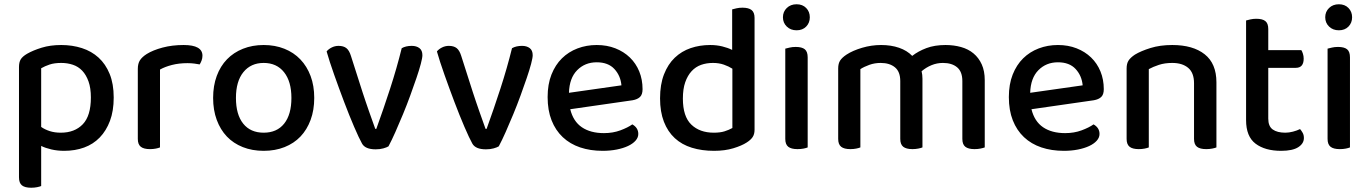

<svg xmlns="http://www.w3.org/2000/svg" viewBox="-20 -693 6422 900"><path d="M173 -9V179Q166 182 153.5 184.5Q141 187 126 187Q97 187 83 176Q69 165 69 138V-379Q69 -401 77 -414.5Q85 -428 107 -441Q135 -457 175.5 -469.5Q216 -482 267 -482Q319 -482 364 -467.5Q409 -453 442 -423Q475 -393 494 -346.5Q513 -300 513 -236Q513 -173 495.5 -126.5Q478 -80 447.5 -48.5Q417 -17 374.5 -1.5Q332 14 281 14Q249 14 221 7.5Q193 1 173 -9ZM406 -236Q406 -280 395 -311Q384 -342 365.5 -361.5Q347 -381 321.5 -389.5Q296 -398 267 -398Q235 -398 212.5 -390.5Q190 -383 173 -373V-98Q190 -86 213 -78.5Q236 -71 265 -71Q330 -71 368 -110.5Q406 -150 406 -236Z M730 -2Q723 1 710.5 3.5Q698 6 683 6Q654 6 640 -5Q626 -16 626 -42V-370Q626 -395 636 -410.5Q646 -426 668 -440Q697 -458 742 -470Q787 -482 841 -482Q929 -482 929 -432Q929 -420 925 -409.5Q921 -399 916 -391Q906 -393 891 -395Q876 -397 859 -397Q819 -397 786 -388.5Q753 -380 730 -367Z M1216 14Q1162 14 1118 -3.5Q1074 -21 1043.5 -53Q1013 -85 996 -131Q979 -177 979 -234Q979 -291 996 -337Q1013 -383 1044 -415Q1075 -447 1119 -464.5Q1163 -482 1216 -482Q1269 -482 1313 -464.5Q1357 -447 1388 -414.5Q1419 -382 1436 -336.5Q1453 -291 1453 -234Q1453 -177 1436 -131Q1419 -85 1388.5 -53Q1358 -21 1314 -3.5Q1270 14 1216 14ZM1086 -234Q1086 -156 1120 -113.5Q1154 -71 1216 -71Q1278 -71 1312 -113.5Q1346 -156 1346 -234Q1346 -311 1311.5 -354.5Q1277 -398 1216 -398Q1156 -398 1121 -355Q1086 -312 1086 -234Z M1960 -434Q1960 -422 1952.5 -393.5Q1945 -365 1932 -327Q1919 -289 1903 -245Q1887 -201 1869 -157.5Q1851 -114 1833.5 -74.5Q1816 -35 1801 -7Q1793 -2 1777 2.5Q1761 7 1741 7Q1692 7 1677 -20Q1663 -45 1640 -98.5Q1617 -152 1593 -215.5Q1569 -279 1546.5 -342.5Q1524 -406 1511 -452Q1520 -463 1535 -470.5Q1550 -478 1567 -478Q1590 -478 1603.5 -467.5Q1617 -457 1625 -431L1680 -259Q1686 -240 1694 -217Q1702 -194 1710 -170.5Q1718 -147 1726 -125.5Q1734 -104 1739 -89H1744Q1778 -183 1809 -278.5Q1840 -374 1863 -467Q1882 -478 1910 -478Q1932 -478 1946 -467.5Q1960 -457 1960 -434Z M2477 -434Q2477 -422 2469.5 -393.5Q2462 -365 2449 -327Q2436 -289 2420 -245Q2404 -201 2386 -157.5Q2368 -114 2350.5 -74.5Q2333 -35 2318 -7Q2310 -2 2294 2.5Q2278 7 2258 7Q2209 7 2194 -20Q2180 -45 2157 -98.5Q2134 -152 2110 -215.5Q2086 -279 2063.5 -342.5Q2041 -406 2028 -452Q2037 -463 2052 -470.5Q2067 -478 2084 -478Q2107 -478 2120.5 -467.5Q2134 -457 2142 -431L2197 -259Q2203 -240 2211 -217Q2219 -194 2227 -170.5Q2235 -147 2243 -125.5Q2251 -104 2256 -89H2261Q2295 -183 2326 -278.5Q2357 -374 2380 -467Q2399 -478 2427 -478Q2449 -478 2463 -467.5Q2477 -457 2477 -434Z M2653 -181Q2667 -124 2707.5 -96.5Q2748 -69 2811 -69Q2853 -69 2888 -82Q2923 -95 2944 -110Q2972 -94 2972 -65Q2972 -48 2959 -33.5Q2946 -19 2923.5 -8.5Q2901 2 2870.5 8Q2840 14 2805 14Q2747 14 2699.5 -2Q2652 -18 2618 -50Q2584 -82 2565.5 -129Q2547 -176 2547 -238Q2547 -298 2565 -343.5Q2583 -389 2614 -419.5Q2645 -450 2687 -466Q2729 -482 2777 -482Q2825 -482 2864.5 -466.5Q2904 -451 2932.5 -423.5Q2961 -396 2976.5 -358Q2992 -320 2992 -275Q2992 -250 2980 -238.5Q2968 -227 2945 -223ZM2647 -258 2893 -293Q2889 -338 2860 -369.5Q2831 -401 2777 -401Q2722 -401 2685.5 -364Q2649 -327 2647 -258Z M3412 -459V-649Q3419 -651 3432 -654Q3445 -657 3460 -657Q3489 -657 3503 -646Q3517 -635 3517 -609V-85Q3517 -64 3508 -50.5Q3499 -37 3480 -25Q3457 -10 3417.5 2Q3378 14 3327 14Q3270 14 3223 -0.5Q3176 -15 3143 -45.5Q3110 -76 3092 -122.5Q3074 -169 3074 -232Q3074 -297 3092.5 -344.5Q3111 -392 3143 -422.5Q3175 -453 3217.5 -467.5Q3260 -482 3309 -482Q3339 -482 3365.5 -475.5Q3392 -469 3412 -459ZM3413 -371Q3396 -382 3373 -390Q3350 -398 3322 -398Q3292 -398 3266.5 -389Q3241 -380 3222 -359.5Q3203 -339 3192 -307.5Q3181 -276 3181 -231Q3181 -147 3220.5 -109Q3260 -71 3326 -71Q3356 -71 3376.5 -77.5Q3397 -84 3413 -93Z M3766 -2Q3759 1 3746.5 3.5Q3734 6 3718 6Q3689 6 3675 -5Q3661 -16 3661 -42V-465Q3669 -467 3681.5 -470Q3694 -473 3710 -473Q3739 -473 3752.5 -462Q3766 -451 3766 -424ZM3714 -673Q3742 -673 3759 -655.5Q3776 -638 3776 -612Q3776 -586 3759 -568.5Q3742 -551 3714 -551Q3686 -551 3668 -568.5Q3650 -586 3650 -612Q3650 -638 3668 -655.5Q3686 -673 3714 -673Z M4491 -313Q4491 -357 4466.5 -377.5Q4442 -398 4400 -398Q4372 -398 4346.5 -387.5Q4321 -377 4300 -359Q4302 -351 4303 -342Q4304 -333 4304 -324V-2Q4297 1 4284 3.5Q4271 6 4257 6Q4228 6 4214 -5Q4200 -16 4200 -42V-313Q4200 -357 4175 -377.5Q4150 -398 4108 -398Q4080 -398 4055 -389Q4030 -380 4013 -369V-2Q4006 1 3993.5 3.5Q3981 6 3966 6Q3937 6 3923 -5Q3909 -16 3909 -42V-372Q3909 -395 3918 -409Q3927 -423 3948 -437Q3977 -456 4021 -469Q4065 -482 4110 -482Q4157 -482 4194.5 -469Q4232 -456 4256 -431Q4284 -453 4322.5 -467.5Q4361 -482 4412 -482Q4451 -482 4485 -472.5Q4519 -463 4543.5 -442.5Q4568 -422 4582 -391Q4596 -360 4596 -317V-2Q4588 1 4575.5 3.5Q4563 6 4548 6Q4519 6 4505 -5Q4491 -16 4491 -42V-313Z M4815 -181Q4829 -124 4869.5 -96.5Q4910 -69 4973 -69Q5015 -69 5050 -82Q5085 -95 5106 -110Q5134 -94 5134 -65Q5134 -48 5121 -33.5Q5108 -19 5085.5 -8.5Q5063 2 5032.5 8Q5002 14 4967 14Q4909 14 4861.5 -2Q4814 -18 4780 -50Q4746 -82 4727.5 -129Q4709 -176 4709 -238Q4709 -298 4727 -343.5Q4745 -389 4776 -419.5Q4807 -450 4849 -466Q4891 -482 4939 -482Q4987 -482 5026.5 -466.5Q5066 -451 5094.5 -423.5Q5123 -396 5138.5 -358Q5154 -320 5154 -275Q5154 -250 5142 -238.5Q5130 -227 5107 -223ZM4809 -258 5055 -293Q5051 -338 5022 -369.5Q4993 -401 4939 -401Q4884 -401 4847.5 -364Q4811 -327 4809 -258Z M5577 -303Q5577 -352 5549.5 -375Q5522 -398 5475 -398Q5440 -398 5412.5 -389Q5385 -380 5365 -369V-2Q5358 1 5345.5 3.5Q5333 6 5318 6Q5289 6 5275 -5Q5261 -16 5261 -42V-372Q5261 -395 5270 -409Q5279 -423 5300 -437Q5328 -454 5373 -468Q5418 -482 5475 -482Q5572 -482 5627 -438.5Q5682 -395 5682 -307V-2Q5675 1 5662 3.5Q5649 6 5634 6Q5605 6 5591 -5Q5577 -16 5577 -42V-303Z M5925 -137Q5925 -101 5946 -86Q5967 -71 6005 -71Q6022 -71 6041 -76Q6060 -81 6074 -88Q6081 -80 6086.5 -70Q6092 -60 6092 -46Q6092 -20 6065.5 -3Q6039 14 5985 14Q5910 14 5865.5 -19.5Q5821 -53 5821 -130V-597Q5828 -599 5841 -602Q5854 -605 5869 -605Q5898 -605 5911.5 -594Q5925 -583 5925 -557V-458H6080Q6084 -452 6087.5 -441Q6091 -430 6091 -418Q6091 -375 6054 -375H5925V-137Z M6308 -2Q6301 1 6288.5 3.5Q6276 6 6260 6Q6231 6 6217 -5Q6203 -16 6203 -42V-465Q6211 -467 6223.5 -470Q6236 -473 6252 -473Q6281 -473 6294.5 -462Q6308 -451 6308 -424ZM6256 -673Q6284 -673 6301 -655.5Q6318 -638 6318 -612Q6318 -586 6301 -568.5Q6284 -551 6256 -551Q6228 -551 6210 -568.5Q6192 -586 6192 -612Q6192 -638 6210 -655.5Q6228 -673 6256 -673Z"/></svg>

Font: Baloo 2 Latin Medium
Style: Regular
Weight: 500
Designer: Sarang Kulkarni and Ek Type
Foundry: Ek Type
Version: Version 1.001